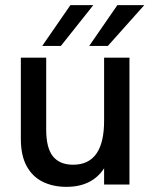

<svg xmlns="http://www.w3.org/2000/svg" viewBox="-20 -717 592 746"><path d="M238 9Q186.5 9 146.5 -10.5Q106.5 -30 83.8 -71.2Q61 -112.5 61 -177.5V-493H159.5V-213Q159.5 -142.5 185.5 -109.8Q211.5 -77 264 -77Q385.5 -77 384.5 -250.5V-493H483V0H384.5V-63Q337.5 9 238 9ZM216.5 -538.5H144L253.5 -697H342.5ZM399 -538.5H326.5L436 -697H540.5Z"/></svg>

Font: Acari Sans Neue SemiBold
Style: Regular
Weight: 600
Designer: Alfredo Marco Pradil (font), Cristiano Sobral (main changes)
Foundry: Hanken Design Co. (font), Cristiano Sobral (main changes)
Version: Version 2.459;March 19, 2022;FontCreator 14.0.0.2808 64-bit;